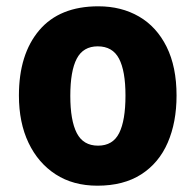

<svg xmlns="http://www.w3.org/2000/svg" viewBox="-20 -579 621 609"><path d="M540 -276Q540 -191 512 -126.5Q484 -62 428 -26Q372 10 289 10Q212 10 156.5 -26Q101 -62 70.5 -126Q40 -190 40 -276Q40 -407 104.5 -483Q169 -559 292 -559Q365 -559 421 -526.5Q477 -494 508.5 -430.5Q540 -367 540 -276ZM203 -275Q203 -197 223.5 -157Q244 -117 291 -117Q338 -117 358 -157Q378 -197 378 -276Q378 -354 357.5 -393Q337 -432 290 -432Q244 -432 223.5 -393Q203 -354 203 -275Z"/></svg>

Font: Noto Sans Devanagari SemiCondensed ExtraBold
Style: Regular
Weight: 800
Width: 4
Designer: Jelle Bosma - Monotype Design Team
Foundry: Monotype Imaging Inc.
Version: Version 2.004; ttfautohint (v1.8.4.7-5d5b)